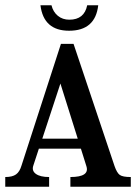

<svg xmlns="http://www.w3.org/2000/svg" viewBox="-28 -711 518 731"><path d="M99 -81Q92 -61 108.5 -49Q125 -37 159 -37V0H-8V-37Q19 -37 33 -47Q47 -57 54 -81L204 -544H252L408 -79Q417 -53 428 -45Q439 -37 470 -37V0H240V-37Q314 -37 301 -78L280 -145H120ZM133 -183H268L202 -393ZM304 -691H346Q335 -594 235 -594Q138 -594 126 -691H168Q174 -666 192 -651Q210 -636 236 -636Q293 -636 304 -691Z"/></svg>

Font: Girassol
Style: Regular
Weight: 400
Width: 3
Designer: Liam Spradlin
Version: Version 1.004